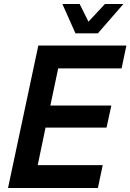

<svg xmlns="http://www.w3.org/2000/svg" viewBox="-20 -937 650 957"><path d="M20 0 171 -710H610L586 -596H270L231 -411H535L511 -301H207L168 -114H492L468 0ZM595 -917 468 -771H356L291 -917H377L421 -829L503 -917Z"/></svg>

Font: Geist Mono SemiBold
Style: Italic
Weight: 600
Italic angle: -12°
Monospace: yes
Designer: Basement.studio, Andrés Briganti, Mateo Zaragoza
Foundry: Basement.studio, Vercel, Andrés Briganti, Guido Ferreyra, Mateo Zaragoza
Version: Version 1.500; ttfautohint (v1.8.4.7-5d5b)